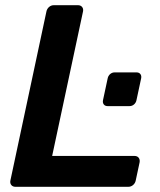

<svg xmlns="http://www.w3.org/2000/svg" viewBox="-20 -720 616 740"><path d="M40 0Q29 0 23.5 -7Q18 -14 20 -24L159 -676Q161 -686 169 -693Q177 -700 188 -700H280Q291 -700 296.5 -693Q302 -686 300 -676L181 -119H498Q509 -119 514.5 -112Q520 -105 518 -94L503 -24Q501 -14 493 -7Q485 0 474 0ZM395 -311Q385 -311 380 -317.5Q375 -324 377 -334L395 -418Q397 -428 404.5 -434.5Q412 -441 422 -441H506Q516 -441 521 -434.5Q526 -428 524 -418L506 -334Q504 -324 496.5 -317.5Q489 -311 479 -311Z"/></svg>

Font: Rubik Medium
Style: Italic
Weight: 500
Italic angle: -12°
Designer: Hubert and Fischer
Foundry: Hubert and Fischer
Version: Version 2.300;gftools[0.9.30]